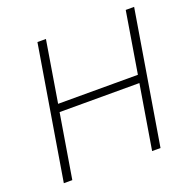

<svg xmlns="http://www.w3.org/2000/svg" viewBox="-128 -857 988 986"><g transform="rotate(-20 366.0 -364.0)"><path d="M56.6 0 177.2 -727.5H223.6L168.5 -393.1H604.5L659.7 -727.5H705.6L585 0H539.1L597.2 -350.6H161.1L103 0Z"/></g></svg>

Font: Inter 16pt ExtraLight
Style: Italic
Weight: 250
Italic angle: -9.3988°
Version: Version 4.001;git-66647c0bb